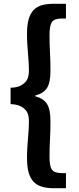

<svg xmlns="http://www.w3.org/2000/svg" viewBox="-20 -823 418 1016"><path d="M133 -186Q133 -202 128.5 -217Q124 -232 112.5 -244Q101 -256 82.5 -263.5Q64 -271 36 -272V-359Q64 -359 82.5 -367Q101 -375 112.5 -387Q124 -399 128.5 -414Q133 -429 133 -444Q133 -471 131.5 -494.5Q130 -518 128 -541.5Q126 -565 124.5 -589.5Q123 -614 123 -644Q123 -690 131.5 -720.5Q140 -751 157.5 -769.5Q175 -788 201.5 -795.5Q228 -803 265 -803H329V-725H306Q268 -725 255 -706.5Q242 -688 242 -638Q242 -590 244.5 -546Q247 -502 247 -448Q247 -385 228 -356.5Q209 -328 167 -318V-313Q209 -303 228 -274Q247 -245 247 -183Q247 -129 244.5 -85Q242 -41 242 7Q242 57 255 75Q268 93 306 93H329V173H265Q228 173 201.5 165Q175 157 157.5 138.5Q140 120 131.5 89.5Q123 59 123 14Q123 -16 124.5 -41Q126 -66 128 -89Q130 -112 131.5 -135.5Q133 -159 133 -186Z"/></svg>

Font: Kinto Sans
Style: Bold
Weight: 700
Designer: Authors: Ryoko NISHIZUKA  (kana & ideographs); Paul D. Hunt (Latin, Greek & Cyrillic); Wenlong ZHANG  (bopomofo); Sandol
Foundry: Adobe Systems Incorporated, ookami Inc.
Version: Version 0.001